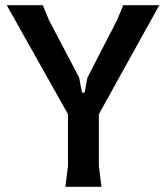

<svg xmlns="http://www.w3.org/2000/svg" viewBox="-20 -720 640 740"><path d="M232 0 242 -80V-280L6 -700H145L169 -642L285 -421L296 -363H306L317 -421L431 -642L455 -700H594L361 -280V-80L371 0Z"/></svg>

Font: AR One Sans SemiBold
Style: Regular
Weight: 600
Designer: Niteesh Yadav
Foundry: Niteesh Yadav
Version: Version 1.001;gftools[0.9.33]